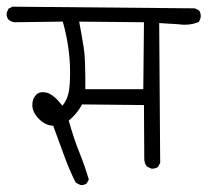

<svg xmlns="http://www.w3.org/2000/svg" viewBox="-23 -570 612 566"><path d="M423.3 -72.8Q423.8 -72.8 427 -72.8Q430.2 -72.8 434.6 -74Q439 -75.2 442.9 -78.1L449.2 -89.8L446.3 -502L503.4 -498.5Q512.7 -497.1 521.5 -497.1Q543.9 -497.1 563.5 -505.4L568.4 -517.6Q568.8 -520 568.8 -522.9Q568.8 -531.7 564 -539.1L551.3 -545.4L13.7 -550.3L2 -544.4L-2.9 -533.2Q-3.4 -531.2 -3.4 -528.8Q-3.4 -518.6 2 -512.2Q9.8 -505.9 18.6 -504.4L162.1 -506.3Q183.6 -430.2 183.6 -356.4Q183.6 -339.8 182.6 -322.8Q180.7 -287.6 167 -266.6L161.1 -258.3Q149.9 -272 146 -275.9Q142.1 -279.8 139.4 -282.2Q136.7 -284.7 134 -286.6Q131.3 -288.6 128.7 -290.3Q126 -292 123.5 -293.5Q113.3 -298.3 102.5 -298.3Q91.3 -298.3 83.5 -290.5Q72.3 -279.3 72.3 -260.3Q72.3 -238.8 92.8 -218.3Q108.9 -202.1 129.4 -199.7L133.8 -199.2Q150.9 -153.8 165.8 -112.1Q180.7 -70.3 200.2 -31.7L213.4 -24.9Q215.3 -24.4 216.8 -24.4Q226.6 -24.4 232.9 -29.8L238.8 -41Q226.6 -82 210.7 -121.3Q194.8 -160.6 179.7 -214.4Q187.5 -221.2 191.4 -225.1Q205.6 -239.3 216.8 -258.3L218.8 -262.2L401.4 -260.3L402.3 -102.5Q402.3 -88.4 410.2 -79.1ZM228.5 -307.1Q228.5 -325.7 228.5 -344Q228.5 -362.3 227.5 -387.5Q226.6 -412.6 223.6 -430.7Q217.8 -467.3 210.4 -506.3L401.4 -504.4L399.4 -307.1Z"/></svg>

Font: Bakudai
Style: ExtraLight
Weight: 200
Version: Version 1.48